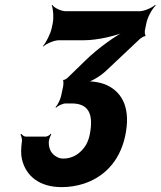

<svg xmlns="http://www.w3.org/2000/svg" viewBox="-20 -757 658 787"><path d="M347 -201C344 -188 339 -175 333 -164C312 -129 279 -107 240 -107C228 -107 219 -110 211 -115C193 -125 179 -144 180 -175C180 -184 187 -201 190 -207L188 -209C184 -203 174 -197 167 -197H86C79 -197 71 -203 68 -208L64 -205C67 -200 71 -188 70 -179C66 -150 65 -125 70 -104C87 -33 144 10 233 10C264 10 295 5 323 -4C400 -29 469 -89 493 -199C516 -307 486 -376 418 -408C395 -419 354 -426 334 -422V-418C354 -423 392 -445 415 -467L554 -598C559 -602 571 -610 574 -608L577 -612C573 -614 573 -628 574 -633L580 -662C584 -685 604 -722 618 -734L616 -737C603 -725 571 -711 552 -711H250C230 -711 202 -725 194 -737L192 -735C198 -722 201 -685 196 -661L192 -642C187 -618 168 -581 156 -568L157 -566C170 -578 202 -592 221 -592H324C381 -592 461 -611 506 -632L505 -636C459 -615 382 -560 330 -509L259 -440C256 -436 243 -428 241 -430L238 -426C241 -425 240 -410 239 -404L231 -366C228 -350 216 -326 208 -318L209 -315C217 -323 237 -333 249 -333H274C342 -333 366 -291 347 -201Z"/></svg>

Font: Asimov
Style: EdgeExtremeIt
Weight: 500
Designer: Google
Version: Version 2.000980: 2014